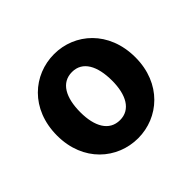

<svg xmlns="http://www.w3.org/2000/svg" viewBox="-105 -932 629 629"><g transform="rotate(-45 210.0 -617.0)"><path d="M210 -422C305 -422 391 -495 391 -616C391 -739 305 -812 210 -812C114 -812 28 -739 28 -616C28 -495 114 -422 210 -422ZM210 -506C160 -506 136 -551 136 -616C136 -684 160 -729 210 -729C259 -729 283 -684 283 -616C283 -551 259 -506 210 -506Z"/></g></svg>

Font: Noto Sans CJK TC
Style: Bold
Weight: 700
Designer: Ryoko NISHIZUKA 西塚涼子 (kana, bopomofo & ideographs); Paul D. Hunt (Latin, Greek & Cyrillic); Sandoll Communications 산돌커뮤니
Foundry: Adobe
Version: Version 2.004;hotconv 1.0.118;makeotfexe 2.5.65603